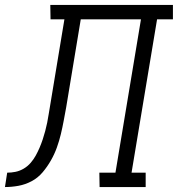

<svg xmlns="http://www.w3.org/2000/svg" viewBox="-76 -755 718 775"><path d="M-56 0 -47 -58Q-30 -58 -13 -61.5Q4 -65 20 -74.5Q36 -84 48 -98Q60 -112 68.5 -127.5Q77 -143 84 -159.5Q91 -176 96.5 -192.5Q102 -209 106.5 -226Q111 -243 114.5 -260Q118 -277 120.5 -294Q123 -311 126 -327L184 -677H128L127 -735H622V-677H558L455 -58H512V0H326L325 -58H390L493 -677H250L191 -321Q186 -294 181 -267Q176 -240 169.5 -213Q163 -186 153.5 -159.5Q144 -133 129.5 -107.5Q115 -82 96 -59.5Q77 -37 51.5 -23.5Q26 -10 -1.5 -5Q-29 0 -56 0Z"/></svg>

Font: Iosevka HT Light Extended
Style: Italic
Weight: 300
Width: 7
Italic angle: -9°
Monospace: yes
Designer: Belleve Invis
Foundry: Belleve Invis
Version: Version 32.3.0; ttfautohint (v1.8.4)